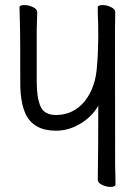

<svg xmlns="http://www.w3.org/2000/svg" viewBox="-20 -727 540 758"><path d="M416 11Q401 11 383.5 3Q366 -5 366 -17Q368 -149 368 -310Q345 -268 298.5 -239.5Q252 -211 201 -211Q114 -211 82 -275Q60 -322 60 -399Q60 -597 59 -618L57 -698Q57 -707 77 -707Q93 -707 110 -699Q127 -691 127 -679L125 -612V-403Q125 -343 139.5 -308Q154 -273 201 -273Q270 -273 315 -328Q358 -383 363 -467Q367 -509 368 -580Q368 -641 366 -673V-698Q366 -707 386 -707Q401 -707 418 -699Q435 -691 435 -679L434 -608Q434 -96 434.5 -75Q435 -54 435.5 -31.5Q436 -9 436 1Q436 11 416 11Z"/></svg>

Font: LXGW WenKai Mono TC
Style: Regular
Weight: 400
Designer: LXGW / Fontworks Inc.
Foundry: LXGW / Fontworks Inc.
Version: Version 1.330